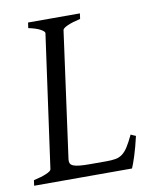

<svg xmlns="http://www.w3.org/2000/svg" viewBox="-73 -672 594 730"><g transform="rotate(-10 224.0 -307.5)"><path d="M414.1 -119.1Q404.3 -76.7 394.3 -45.4Q384.3 -14.2 377.9 0H0L2.9 -21Q33.7 -27.8 52.2 -35.9Q70.8 -43.9 71.8 -50.8L143.1 -564Q144 -569.8 128.9 -578.6Q113.8 -587.4 82 -594.2L85 -615.2H285.2L282.2 -594.2Q251.5 -587.4 232.9 -579.1Q214.4 -570.8 212.9 -564L146 -75.2Q145 -66.4 147.9 -60.3Q150.9 -54.2 159.9 -50.5Q168.9 -46.9 184.8 -45.4Q200.7 -43.9 225.1 -43.9H287.1Q307.6 -43.9 322 -46.4Q336.4 -48.8 348.1 -57.4Q359.9 -65.9 370.6 -82.5Q381.3 -99.1 395 -127.9Z"/></g></svg>

Font: Gentium Plus CyrE
Style: Italic
Weight: 400
Italic angle: -8°
Designer: J. Victor Gaultney, Annie Olsen, Iska Routamaa, Becca Hirsbrunner
Foundry: SIL International
Version: Version 5.000